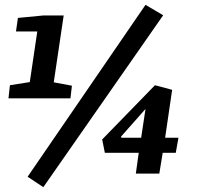

<svg xmlns="http://www.w3.org/2000/svg" viewBox="-20 -717 827 793"><path d="M159 56 94 13 581 -697 654 -654ZM15 -311 21 -365 103 -378 134 -587H46L54 -643L158 -653H243L202 -377L277 -363L271 -311ZM541 0 553 -86H413L402 -141L620 -365L691 -346L662 -148H717L706 -86H652L638 0ZM481 -148H563L581 -267L480 -153Z"/></svg>

Font: Faustina VF Beta
Style: Italic
Weight: 400
Italic angle: -8°
Designer: Alfonso Garcia
Foundry: Omnibus-Type
Version: Version 1.006